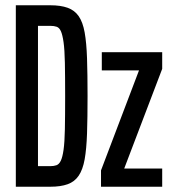

<svg xmlns="http://www.w3.org/2000/svg" viewBox="-20 -708 655 728"><path d="M40 0V-688H171Q210 -688 236.5 -678.5Q263 -669 278.5 -646.5Q294 -624 301 -585Q308 -546 310 -486.5Q312 -427 312 -344Q312 -261 310 -202Q308 -143 301 -104Q294 -65 278.5 -42Q263 -19 236.5 -9.5Q210 0 171 0ZM124 -78H171Q184 -78 194 -81.5Q204 -85 210.5 -98.5Q217 -112 221 -140Q225 -168 226 -218Q227 -268 227 -344Q227 -420 226 -470Q225 -520 221 -548Q217 -576 211 -589.5Q205 -603 195 -606.5Q185 -610 171 -610H124ZM363 0V-62L507 -441H366V-510H595V-447L451 -69H595V0Z"/></svg>

Font: Saira UltraCondensed SemiBold
Style: Regular
Weight: 600
Width: 1
Designer: Hector Gatti with collaboration of the Omnibus-Type team
Foundry: Omnibus-Type
Version: Version 1.101